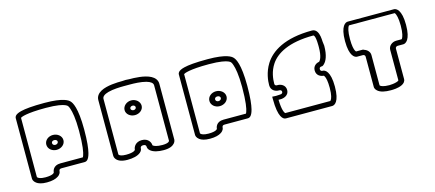

<svg xmlns="http://www.w3.org/2000/svg" viewBox="-46 -950 3195 1410"><g transform="rotate(-15 1551.0 -245.0)"><path d="M287.7 -225C287.7 -234.8 295.4 -242.5 308.9 -242.5C322.7 -242.5 331.2 -234.3 331.2 -225C331.2 -215.3 322.1 -206.5 308.9 -206.5C296 -206.5 287.7 -214.8 287.7 -225ZM244.3 -225C244.3 -192.6 273.7 -168.5 308.9 -168.5C343.7 -168.5 374.6 -192.3 374.6 -225C374.6 -257.7 343.7 -281.5 308.9 -281.5C273.7 -281.5 244.3 -257.4 244.3 -225ZM484.7 -76.8C482.4 -70.6 480.9 -67.3 479.8 -65.8H308.9C250.8 -65.8 244.9 -20.9 244.3 -13.3C243.9 -11.6 242.1 -8 233.2 -3.9C224 0.5 206.6 5 177.5 5C138.4 5 124.2 -4.5 119.3 -9.3C117.2 -11.4 116.3 -12.6 116 -13.2V-463.8C122.5 -468.4 159.3 -487 310 -487C395.4 -487 436.3 -476.7 454.1 -469.1C469 -462 468.1 -461.5 470 -459.1C473.1 -455.2 475.3 -456.5 483.2 -433.9C492.2 -408.2 503 -357 503 -261.2C503 -149.6 492.8 -98.2 484.7 -76.8ZM289.7 -20C291.8 -24.2 295.3 -28.8 308.9 -28.8H484.5C486.8 -28.8 496.1 -29.2 504.3 -37.1C512.5 -44.9 520.5 -58.8 527.2 -85.3C535.6 -118.6 542 -172.4 542 -261.6C542 -428.2 511.6 -471.9 500 -483.5C490.4 -495.6 454.7 -525 310 -525C216.6 -525 163.2 -519.2 131.1 -511.3C105.6 -505 91.9 -497.3 84.4 -488.4C79.6 -482.6 78 -476.5 78 -471.9V-11.2C78 -6.5 80.3 10.1 99.1 24C114 35.4 138.3 44 177.5 44C218.7 44 245.7 35.9 262.7 24.9C284.1 11.6 287.7 -4.9 287.7 -11.2V-11.4C287.7 -12.2 287.8 -16.3 289.7 -20Z M909.1 -321C909.1 -329.9 917.8 -338 930 -338C941.8 -338 949.8 -330.3 949.8 -321C949.8 -311.7 941.8 -304 930 -304C917.8 -304 909.1 -312.1 909.1 -321ZM865.2 -321C865.2 -289.7 895.1 -266 930 -266C964.9 -266 994.8 -289.7 994.8 -321C994.8 -351.9 965.5 -378 930 -378C894.5 -378 865.2 -351.9 865.2 -321ZM998.8 -16.5C996.8 -18.3 996.1 -19.5 995.9 -20C995.9 -38.5 980.5 -76 930 -76C881.8 -76 863.6 -41.3 863 -21C862.5 -19.1 860.6 -15.3 851.1 -11C841.2 -6.5 822.6 -2 792 -2C756.4 -2 743.8 -10.4 739.5 -15C738.1 -16.6 737.1 -18.2 737 -18.7V-441.1C737 -459.1 754.5 -472.2 785.3 -480.9C822.7 -491.4 876.5 -493 904.7 -493H954.2C982.4 -493 1036.2 -491.4 1073.7 -480.9C1104.5 -472.2 1122 -459.1 1122 -441.1V-19.2C1121.6 -17.3 1120.2 -13.8 1113.2 -10C1106.2 -6.1 1092.7 -2 1068 -2C1025 -2 1006.7 -11 998.8 -16.5ZM698 -18C698 -14.7 698.9 -3.6 708.5 8C720.7 23.3 745.2 37 792 37C833.4 37 870.3 29.2 892.4 10.3C907.7 -2.3 908 -17 908 -20C908 -20 908 -20.1 908 -20.3C908 -22.5 908.9 -37 930 -37C951.1 -37 952 -24 952 -20C952 -17 952.3 -2.3 967.6 10.3C989.6 29.2 1025.5 37 1068 37C1111.9 37 1136.1 25 1149 10.8C1159.5 -0.4 1161.3 -11.4 1162 -16.4V-442.3C1162 -471.4 1143.7 -491.6 1119.9 -504.5C1072.8 -529.9 996.1 -532 956.7 -532C947.9 -532.5 939.1 -533 930.3 -533.5H930C921 -533.5 912 -533 903 -532C863.5 -532 787 -529.8 740.1 -504.5C716.3 -491.6 698 -471.4 698 -442.3Z M1527.7 -225C1527.7 -234.8 1535.4 -242.5 1548.9 -242.5C1562.7 -242.5 1571.2 -234.3 1571.2 -225C1571.2 -215.3 1562.1 -206.5 1548.9 -206.5C1536 -206.5 1527.7 -214.8 1527.7 -225ZM1484.3 -225C1484.3 -192.6 1513.7 -168.5 1548.9 -168.5C1583.7 -168.5 1614.6 -192.3 1614.6 -225C1614.6 -257.7 1583.7 -281.5 1548.9 -281.5C1513.7 -281.5 1484.3 -257.4 1484.3 -225ZM1724.7 -76.8C1722.4 -70.6 1720.9 -67.3 1719.8 -65.8H1548.9C1490.8 -65.8 1484.9 -20.9 1484.3 -13.3C1483.9 -11.6 1482.1 -8 1473.2 -3.9C1464 0.5 1446.6 5 1417.5 5C1378.4 5 1364.2 -4.5 1359.3 -9.3C1357.2 -11.4 1356.3 -12.6 1356 -13.2V-463.8C1362.5 -468.4 1399.3 -487 1550 -487C1635.4 -487 1676.3 -476.7 1694.1 -469.1C1709 -462 1708.1 -461.5 1710 -459.1C1713.1 -455.2 1715.3 -456.5 1723.2 -433.9C1732.2 -408.2 1743 -357 1743 -261.2C1743 -149.6 1732.8 -98.2 1724.7 -76.8ZM1529.7 -20C1531.8 -24.2 1535.3 -28.8 1548.9 -28.8H1724.5C1726.8 -28.8 1736.1 -29.2 1744.3 -37.1C1752.5 -44.9 1760.5 -58.8 1767.2 -85.3C1775.6 -118.6 1782 -172.4 1782 -261.6C1782 -428.2 1751.6 -471.9 1740 -483.5C1730.4 -495.6 1694.7 -525 1550 -525C1456.6 -525 1403.2 -519.2 1371.1 -511.3C1345.6 -505 1331.9 -497.3 1324.4 -488.4C1319.6 -482.6 1318 -476.5 1318 -471.9V-11.2C1318 -6.5 1320.3 10.1 1339.1 24C1354 35.4 1378.3 44 1417.5 44C1458.7 44 1485.7 35.9 1502.7 24.9C1524.1 11.6 1527.7 -4.9 1527.7 -11.2V-11.4C1527.7 -12.2 1527.8 -16.3 1529.7 -20Z M2338 -295C2319 -292 2289 -278 2289 -241C2289 -201 2323 -188 2343 -187C2344 -187 2347 -184 2350 -178C2356 -167 2363 -141 2363 -90C2363 -33 2353 -10 2347 -1C2345 2 2343 4 2342 5H1999C1993 -1 1979 -23 1977 -102H1994C2014 -102 2057 -113 2057 -155C2057 -196 2019 -208 2000 -208H1994H1993C1990 -208 1977 -209 1977 -224C1977 -260 1983 -317 2018 -369C2061 -433 2156 -492 2346 -492C2348 -492 2354 -488 2358 -471C2362 -452 2363 -426 2363 -413V-399C2363 -326 2345 -302 2338 -295ZM1994 -168H1997H1998C2001 -168 2018 -168 2018 -152C2018 -143 2013 -140 2006 -137C2000 -136 1995 -136 1994 -136C1984.5 -135 1975.2 -134.5 1966 -134.5C1956.8 -134.5 1947.5 -135 1938 -136V-118C1938 23 1974 44 1994 44H2346C2363 44 2402 28 2402 -89C2402 -206 2363 -224 2346 -224H2345C2341 -224 2328 -225 2328 -240C2328 -257 2343 -257 2346 -257H2348C2352 -257 2352 -258 2353 -258C2359 -261 2363 -264 2368 -270C2384 -286 2404 -323 2404 -398V-399C2402 -411 2401 -419 2400 -432C2399 -455 2397 -488 2382 -510C2374 -522 2362 -530 2346 -530C2136 -530 2030 -458 1982 -381C1944 -320 1938 -256 1938 -223C1938 -180 1976 -168 1994 -168Z M2614.9 -491.7C2616.7 -494.2 2618.1 -495.4 2618.8 -496L2965.4 -496C2966.1 -495.5 2967.3 -494.3 2969 -491.9C2975.1 -481.9 2985 -455.4 2985 -396.8C2985 -337.3 2975.3 -311.9 2969.1 -301.8C2967.3 -299.3 2965.9 -298.1 2965.2 -297.5L2924.5 -297.5C2893.1 -297.5 2864 -274.4 2864 -244.2V-12.2C2864 -11.9 2860.9 -6.9 2845.8 -2.5C2829.2 2.5 2805.8 5 2792 5C2747.5 5 2729.8 -4.4 2724.1 -9.1C2722 -11.3 2721.4 -12.3 2721.1 -12.8V-243.3C2721.1 -268.3 2700.6 -288.8 2675 -294.8V-297.5H2619.2C2617.7 -298.5 2615.3 -300.8 2612.2 -306.7C2606.2 -318.4 2599 -344.1 2599 -396.8C2599 -456.2 2608.7 -481.6 2614.9 -491.7ZM2721.1 -3.3 2721.1 -3.1C2721.1 -3.1 2721.1 -3.2 2721.1 -3.3ZM2693.2 18.4C2714.5 37.3 2749 44 2792 44H2793.1C2793.6 44 2794.3 44 2795.1 44C2807 44 2848 43.6 2877.5 28.9C2893.5 21.3 2907 8.3 2907 -11.1V-242.8C2907 -250.8 2914.9 -258.5 2924.5 -258.5H2967.5C2984.1 -258.5 3024 -275 3024 -391.8C3024 -508.5 2984.1 -525 2967.5 -525H2616.5C2599.9 -525 2560 -508.5 2560 -391.8C2560 -275 2599.9 -258.5 2616.5 -258.5H2660.5C2669.7 -258.5 2677 -251.4 2677 -242.8V-11.4C2677 -7.6 2678.6 5.8 2693.2 18.4Z"/></g></svg>

Font: Platiipus Bold
Style: Bold
Weight: 400
Version: Version 001.000